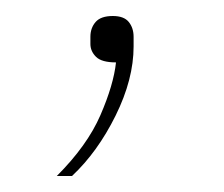

<svg xmlns="http://www.w3.org/2000/svg" viewBox="-20 -73 280 240"><path d="M121 -53Q135 -53 141 -45.5Q147 -38 147 -27V-15Q147 26 124.5 71.5Q102 117 70 147H51Q89 109 105.5 71Q122 33 125 5Q107 5 100 -2Q93 -9 93 -18V-27Q93 -38 99.5 -45.5Q106 -53 121 -53Z"/></svg>

Font: IBM Plex Sans Thin
Style: Regular
Weight: 250
Designer: Mike Abbink, Paul van der Laan, Pieter van Rosmalen
Foundry: Bold Monday
Version: Version 3.201